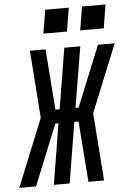

<svg xmlns="http://www.w3.org/2000/svg" viewBox="-99 -994 707 1040"><g transform="rotate(-5 254.5 -474.5)"><path d="M-37 0 112 -368 85 -735H170L195 -405H218L272 -735H359L304 -405H321L455 -735H546L397 -368L424 0H339L314 -330H291L237 0H151L205 -330H188L54 0ZM366 -821 387 -949H515L494 -821ZM166 -821 187 -949H315L294 -821Z"/></g></svg>

Font: Iosevka SS04 Medium Oblique
Style: Regular
Weight: 500
Italic angle: -9°
Monospace: yes
Designer: Belleve Invis
Foundry: Belleve Invis
Version: Version 19.0.0; ttfautohint (v1.8.4)